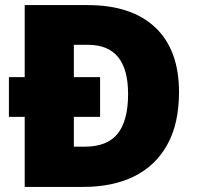

<svg xmlns="http://www.w3.org/2000/svg" viewBox="-20 -734 774 754"><path d="M324 -714Q497 -714 590 -626Q683 -538 683 -372Q683 -248 636.5 -165Q590 -82 506 -41Q422 0 308 0H77V-275H15V-431H77V-714ZM326 -558H270V-431H373V-275H270V-158H313Q401 -158 442 -209Q483 -260 483 -365Q483 -558 326 -558Z"/></svg>

Font: Noto Sans Arabic Blk
Style: Regular
Weight: 900
Designer: Monotype Design Team, Nadine Chahine, Nizar Qandah and Khaled Hosny
Foundry: Monotype Imaging Inc.
Version: Version 2.012; ttfautohint (v1.8.4.7-5d5b)